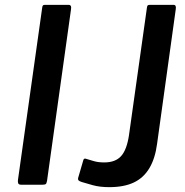

<svg xmlns="http://www.w3.org/2000/svg" viewBox="-20 -762 765 792"><path d="M263 -742Q276 -742 273 -724L174 -16Q172 -5 168.5 -2.5Q165 0 154 0H68Q58 0 55.5 -5Q53 -10 54 -19L154 -730Q155 -738 157.5 -740Q160 -742 166 -742ZM628 -169Q620 -108 596 -68Q572 -28 531.5 -9Q491 10 431 10Q392 10 363 2Q334 -6 318 -11Q308 -14 304.5 -17.5Q301 -21 302 -27L323 -99Q324 -105 327.5 -107Q331 -109 338 -106Q351 -102 368.5 -97Q386 -92 410 -92Q456 -92 479.5 -118Q503 -144 512 -204L586 -730Q587 -738 589.5 -740Q592 -742 598 -742H696Q708 -742 705 -724L628 -169Z"/></svg>

Font: Libre Franklin Medium
Style: Italic
Weight: 500
Italic angle: -8°
Designer: Pablo Impallari, Rodrigo Fuenzalida, Nhung Nguyen
Foundry: Impallari Type
Version: Version 3.000